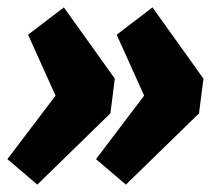

<svg xmlns="http://www.w3.org/2000/svg" viewBox="-32 -529 597 520"><path d="M381 -509 519 -316 507 -222 309 -29 228 -98 385 -305 376 -231 284 -435ZM141 -509 279 -316 267 -222 69 -29 -12 -98 145 -305 136 -231 44 -435Z"/></svg>

Font: Bitter Thin Black
Style: Italic
Weight: 900
Italic angle: -9°
Version: Version 3.020